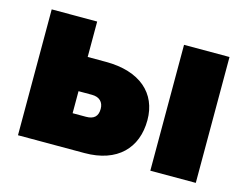

<svg xmlns="http://www.w3.org/2000/svg" viewBox="-78 -651 999 775"><g transform="rotate(15 421.5 -263.0)"><path d="M50 0H328C465 0 539 -77 539 -194C539 -306 459 -378 316 -378H240V-526H50ZM603 0H793V-526H603ZM240 -143V-235H296C328 -235 345 -217 345 -189C345 -158 329 -143 296 -143Z"/></g></svg>

Font: Raleway Black
Style: Regular
Weight: 900
Designer: Matt McInerney, Pablo Impallari, Rodrigo Fuenzalida
Foundry: Matt McInerney, Pablo Impallari, Rodrigo Fuenzalida
Version: Version 3.000g; ttfautohint (v1.5) -l 8 -r 28 -G 28 -x 14 -D